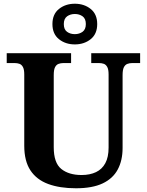

<svg xmlns="http://www.w3.org/2000/svg" viewBox="-20 -999 787 1029"><path d="M387.1 10Q300.2 10 238.1 -13Q176 -36 143 -86Q110 -136 110 -218V-600Q110 -626.9 102.8 -639.9Q95.7 -652.9 84.2 -657Q72.7 -661 59 -661H16V-714H361V-661H319Q305.3 -661 293.5 -656.5Q281.7 -652 274.8 -638.4Q268 -624.9 268 -596V-210Q268 -126 308.5 -93.5Q349 -61 417 -61Q462 -61 494.5 -76.5Q527 -92 544.5 -124.5Q562 -157 562 -208V-600Q562 -626.9 554.8 -639.9Q547.7 -652.9 536.2 -657Q524.7 -661 511 -661H469V-714H731V-661H688Q674.3 -661 662.5 -656.5Q650.7 -652 643.8 -638.4Q637 -624.9 637 -596V-206Q637 -139.2 611 -90.6Q585 -42 530 -16Q475 10 387.1 10ZM381 -761Q331 -761 296 -789Q261 -817 261 -870Q261 -923 296 -951Q331 -979 381 -979Q431 -979 466 -951Q501 -923 501 -870Q501 -817 466 -789Q431 -761 381 -761ZM380.9 -816Q405 -816 422.5 -828.6Q440 -841.3 440 -870.1Q440 -899 422.6 -911.5Q405.2 -924 381.1 -924Q357 -924 339.5 -911.4Q322 -898.7 322 -869.9Q322 -841 339.4 -828.5Q356.8 -816 380.9 -816Z"/></svg>

Font: Noto Serif Gujarati
Style: Regular
Weight: 400
Designer: Universal Thirst, Indian Type Foundry and the Monotype Design Team
Foundry: Monotype Imaging Inc.
Version: Version 2.102